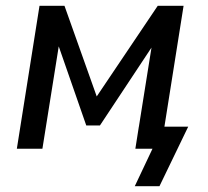

<svg xmlns="http://www.w3.org/2000/svg" viewBox="-20 -512 717 661"><path d="M444 129 505 0H446L458 -76H628L529 129ZM38 0 116 -492H202L313 -180L523 -492H612L534 0H446L506 -376H520L324 -80H277L174 -376H186L126 0Z"/></svg>

Font: Nunito Sans 10pt SemiCondensed SemiBold
Style: Italic
Weight: 600
Width: 4
Italic angle: -9°
Designer: Vernon Adams
Foundry: Vernon Adams
Version: Version 3.101;gftools[0.9.27]